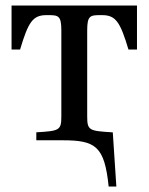

<svg xmlns="http://www.w3.org/2000/svg" viewBox="-20 -510 540 698"><path d="M22 -330H53C83 -430 99 -455 149 -455H155C192 -455 203 -453 203 -400V-87C203 -36 196 -34 112 -29V0H208C328 0 360 22 375 168H403L390 -29H388C304 -34 297 -36 297 -87V-400C297 -453 308 -455 345 -455H351C401 -455 417 -430 447 -330H478V-490H22Z"/></svg>

Font: Lingua Franca
Style: Regular
Weight: 400
Version: Version 1.19